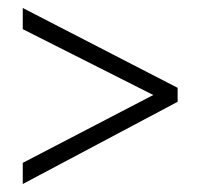

<svg xmlns="http://www.w3.org/2000/svg" viewBox="-20 -597 501 481"><path d="M37 -189V-136L425 -342V-377L37 -577V-524L364 -359Z"/></svg>

Font: Noto Sans Thai Cond Light
Style: Regular
Weight: 300
Width: 3
Designer: Monotype Design Team
Foundry: Monotype Imaging Inc.
Version: Version 2.002